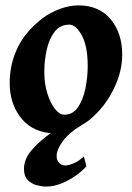

<svg xmlns="http://www.w3.org/2000/svg" viewBox="-20 -477 491 715"><path d="M301.8 142.1Q286.6 159.7 262.2 177Q237.8 194.3 209 206.1Q180.2 217.8 151.9 217.8Q136.7 217.8 117.4 212.9Q98.1 208 83.7 193.8Q69.3 179.7 69.3 152.3Q69.3 114.7 99.1 80.6Q128.9 46.4 168.9 19Q167 18.6 164.6 18.6Q162.1 18.6 159.7 18.1Q92.3 8.8 54.2 -43Q16.1 -94.7 16.1 -168Q16.1 -237.8 45.4 -299.1Q74.7 -360.4 140.1 -410.2Q166 -429.7 202.1 -443.4Q238.3 -457 272 -457Q348.6 -457 391.8 -405.5Q435.1 -354 435.1 -272.9Q435.1 -208 401.6 -141.8Q368.2 -75.7 313.5 -30.8Q306.2 -24.9 297.6 -19.5Q289.1 -14.2 280.3 -8.8Q238.8 15.6 214.8 47.6Q190.9 79.6 190.9 103.5Q190.9 120.1 200.2 129.6Q209.5 139.2 223.6 139.2Q234.4 139.2 253.4 131.6Q272.5 124 292.5 105.5ZM306.6 -231Q306.6 -305.2 284.7 -345.2Q262.7 -385.3 238.3 -385.3Q203.6 -385.3 183.1 -358.4Q162.6 -331.5 153.8 -291Q145 -250.5 145 -209Q145 -165.5 156.2 -129.4Q167.5 -93.3 184.6 -71.5Q201.7 -49.8 219.2 -49.8Q252 -49.8 271 -78.4Q290 -106.9 298.3 -148.9Q306.6 -190.9 306.6 -231Z"/></svg>

Font: Gentium Book Plus
Style: Bold Italic
Weight: 700
Italic angle: -8°
Designer: Victor Gaultney, Annie Olsen, Iska Routamaa, Becca Hirsbrunner
Foundry: SIL International
Version: Version 6.101